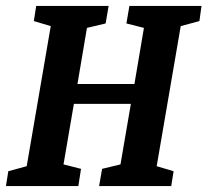

<svg xmlns="http://www.w3.org/2000/svg" viewBox="-27 -627 699 647"><path d="M582 -539 501 -67 558 -50 550 0H307L317 -58L379 -73L414 -277H222L187 -73L246 -58L237 0H-7L1 -50L63 -67L144 -539L87 -556L95 -607H339L329 -548L266 -533L234 -344H426L458 -533L399 -548L409 -607H652L645 -556Z"/></svg>

Font: Grenze SemiBold
Style: Italic
Weight: 600
Italic angle: -10°
Designer: Renata Polastri
Foundry: Omnibus-Type
Version: Version 1.002; ttfautohint (v1.8)